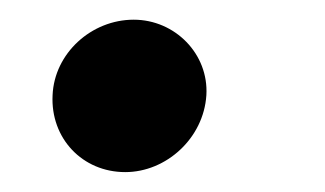

<svg xmlns="http://www.w3.org/2000/svg" viewBox="-20 -167 330 195"><path d="M107.2 7.8C148.8 7.8 186.8 -26.6 189.6 -70.3C192.1 -112.2 157.7 -147 115.8 -147C72.8 -147 35.2 -112.9 33.4 -70.3C31.2 -26.6 63.6 7.8 107.2 7.8Z"/></svg>

Font: Margiela Sans Semi Bold
Style: Italic
Weight: 600
Italic angle: -9.39999°
Designer: Stefan Endress, Andreas Faust
Version: Version 1.100;FEAKit 1.0